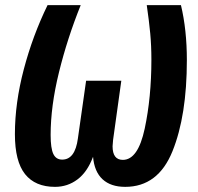

<svg xmlns="http://www.w3.org/2000/svg" viewBox="-20 -712 771 747"><path d="M38 -190Q38 -311 72.5 -442Q107 -573 165 -692H294Q242 -563 209.5 -431Q177 -299 177 -187Q177 -135 187.5 -113Q198 -91 222 -91Q272 -91 283 -173L315 -398H452L420 -168Q418 -150 418 -143Q418 -90 458 -90Q517 -90 543 -211.5Q569 -333 569 -480Q569 -534 564.5 -582Q560 -630 551 -692H684Q707 -596 707 -478Q707 -262 651 -123.5Q595 15 467 15Q411 15 379 -14.5Q347 -44 342 -102Q320 -43 281.5 -14Q243 15 194 15Q117 15 77.5 -34.5Q38 -84 38 -190Z"/></svg>

Font: Fira Sans Compressed SemiBold
Style: Italic
Weight: 600
Width: 1
Italic angle: -8°
Designer: bBox Type GmbH & Carrois Corporate GbR & Edenspiekermann AG
Foundry: bBox Type GmbH & Carrois Corporate GbR & Edenspiekermann AG
Version: Version 4.301